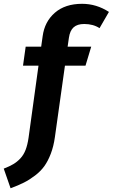

<svg xmlns="http://www.w3.org/2000/svg" viewBox="-96 -777 597 1017"><path d="M350.1 -649.9Q313.5 -649.9 293.9 -632.3Q274.4 -614.7 269 -577.1L262.2 -529.8H387.2L356.9 -429.2H248L194.8 -50.8Q188 -2 173.1 37.1Q158.2 76.2 138.7 103.3Q119.1 130.4 89.6 152.8Q60.1 175.3 30.5 190.2Q1 205.1 -40 220.2L-76.2 116.2Q-45.9 104.5 -25.6 92.5Q-5.4 80.6 12 62Q29.3 43.5 39.6 16.8Q49.8 -9.8 55.2 -46.9L107.9 -429.2H25.9L40 -529.8H122.1L129.9 -585Q140.1 -662.1 194.6 -709.5Q249 -756.8 338.9 -756.8Q414.6 -756.8 481 -713.9L431.2 -627.9Q397.5 -649.9 350.1 -649.9Z"/></svg>

Font: FiraGO SemiBold
Style: Italic
Weight: 600
Italic angle: -8°
Designer: bBox Type GmbH
Foundry: bBox Type GmbH
Version: Version 1.001;PS 001.001;hotconv 1.0.88;makeotf.lib2.5.64775